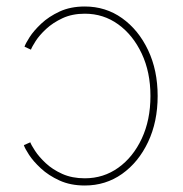

<svg xmlns="http://www.w3.org/2000/svg" viewBox="-20 -569 568 597"><path d="M243.7 7.8Q199.2 7.8 165 -7.8Q130.9 -23.4 107.2 -45.4Q83.5 -67.4 70.3 -87.6Q57.1 -107.9 54.2 -117.7L74.2 -126.5Q77.1 -118.2 89.1 -99.9Q101.1 -81.5 122.1 -61.8Q143.1 -42 173.6 -28.3Q204.1 -14.6 243.7 -14.6Q301.8 -14.6 347.7 -47.4Q393.6 -80.1 420.7 -137.9Q447.8 -195.8 447.8 -270.5Q447.8 -344.7 420.7 -402.3Q393.6 -460 347.7 -493.2Q301.8 -526.4 243.7 -526.4Q204.6 -526.4 174.6 -512.5Q144.5 -498.5 123.5 -479Q102.5 -459.5 90.8 -441.2Q79.1 -422.9 76.2 -414.6L56.2 -423.8Q59.1 -433.1 72 -453.4Q85 -473.6 108.4 -495.6Q131.8 -517.6 165.5 -533.2Q199.2 -548.8 243.7 -548.8Q308.6 -548.8 359.6 -512.5Q410.6 -476.1 440.4 -413.3Q470.2 -350.6 470.2 -270.5Q470.2 -190.4 440.4 -127.4Q410.6 -64.5 359.6 -28.3Q308.6 7.8 243.7 7.8Z"/></svg>

Font: Inter 17pt Thin
Style: Regular
Weight: 250
Version: Version 4.001;git-66647c0bb